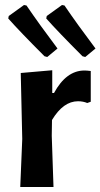

<svg xmlns="http://www.w3.org/2000/svg" viewBox="-20 -748 402 768"><path d="M210 -554 169 -520 158 -523Q60 -621 13 -674L15 -684L76 -728L86 -726Q137 -651 210 -554ZM362 -554 321 -520 310 -523Q212 -621 165 -674L167 -684L228 -728L238 -726Q289 -651 362 -554ZM189 -467V-376H196Q245 -466 318 -466Q327 -466 343 -464V-341L329 -336Q312 -343 292 -343Q233 -343 188 -268L187 -205L194 0H61L69 -192L63 -456Z"/></svg>

Font: Alegreya Sans SC
Style: Bold
Weight: 700
Designer: Juan Pablo del Peral
Foundry: Huerta Tipografica
Version: Version 2.007